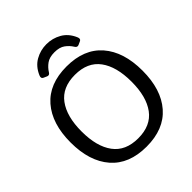

<svg xmlns="http://www.w3.org/2000/svg" viewBox="-245 -1064 1235 1235"><g transform="rotate(-45 372.0 -447.0)"><path d="M209 -797.9Q233.4 -854.5 280.3 -881.1Q327.1 -907.7 381.8 -907.7Q436.5 -907.7 483.4 -881.1Q530.3 -854.5 554.7 -797.9Q564.5 -775.9 548.3 -768.6L524.4 -757.8Q508.3 -751 498 -768.1Q481.4 -795.4 454.6 -814.9Q427.7 -834.5 381.8 -834.5Q335.9 -834.5 309.1 -814.9Q282.2 -795.4 265.6 -768.1Q255.4 -751 239.3 -757.8L215.3 -768.6Q199.2 -775.9 209 -797.9ZM44.9 -350.1Q44.9 -521 129.2 -617.9Q213.4 -714.8 372.1 -714.8Q530.8 -714.8 615 -617.9Q699.2 -521 699.2 -350.1Q699.2 -179.2 615 -82.3Q530.8 14.6 372.1 14.6Q213.4 14.6 129.2 -82.3Q44.9 -179.2 44.9 -350.1ZM145 -350.1Q145 -213.4 201.2 -137.5Q257.3 -61.5 372.1 -61.5Q486.8 -61.5 543 -137.5Q599.1 -213.4 599.1 -350.1Q599.1 -486.8 543 -562.7Q486.8 -638.7 372.1 -638.7Q257.3 -638.7 201.2 -562.7Q145 -486.8 145 -350.1Z"/></g></svg>

Font: Istok Web
Style: Regular
Weight: 400
Designer: Andrey V. Panov
Foundry: Andrey V. Panov
Version: Version 1.0.2g